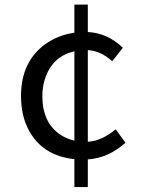

<svg xmlns="http://www.w3.org/2000/svg" viewBox="-20 -750 595 808"><path d="M293 -158.2V-534.2Q205.1 -513.7 172.9 -428.7Q158.2 -390.6 158.2 -345.7Q158.2 -232.4 236.3 -181.6Q262.7 -165 293 -158.2ZM466.8 -206.1 507.8 -149.4Q436.5 -85 349.6 -79.1V37.1H293V-80.1Q159.2 -94.7 101.6 -201.2Q68.4 -262.7 68.4 -345.7Q68.4 -490.2 170.9 -564.5Q224.6 -602.5 293 -612.3V-730.5H349.6V-615.2Q432.6 -611.3 497.1 -548.8L452.1 -492.2Q404.3 -536.1 349.6 -539.1V-153.3Q409.2 -157.2 466.8 -206.1Z"/></svg>

Font: Taipei Sans TC Beta
Style: Regular
Weight: 400
Designer: JT Foundry
Foundry: JT Foundry
Version: Version 1.000